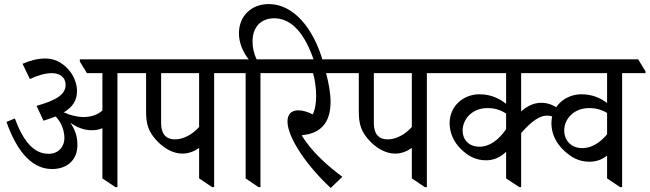

<svg xmlns="http://www.w3.org/2000/svg" viewBox="-20 -915 3197 945"><path d="M236 -83C309 -83 361 -126 361 -201C361 -241 351 -276 326 -311C358 -288 394 -274 431 -274C450 -274 468 -277 484 -284V-37L548 6H558V-555H673V-564L637 -623H373V-612L408 -555H484V-371C459 -349 427 -339 391 -339C358 -339 323 -349 294 -362C339 -389 359 -422 359 -467C359 -504 343 -544 316 -574C282 -611 245 -627 203 -627C167 -627 129 -618 91 -601L127 -526C165 -544 203 -555 236 -555C275 -555 303 -534 303 -497C303 -449 253 -420 160 -394L194 -321C217 -328 237 -335 254 -342C281 -314 297 -273 297 -235C297 -192 267 -158 219 -158C143 -158 93 -225 53 -332L12 -315C55 -192 125 -83 236 -83Z M878 -159C909 -159 938 -171 960 -187V-37L1024 6H1034V-555H1149V-564L1113 -623H596V-612L632 -555H699V-367C699 -307 708 -265 760 -214C790 -185 831 -159 878 -159ZM773 -308V-555H960V-290C926 -252 882 -229 841 -229C797 -229 773 -256 773 -308Z M1252 6H1262V-555H1378V-564L1342 -623H1243C1229 -652 1223 -681 1223 -711C1223 -782 1264 -825 1330 -825C1418 -825 1484 -745 1528 -608H1571C1523 -779 1423 -895 1303 -895C1215 -895 1156 -834 1156 -751C1156 -707 1174 -660 1204 -623H1072V-613L1108 -555H1189V-37Z M1608 10 1665 -45C1597 -95 1514 -167 1465 -249C1474 -250 1482 -252 1490 -253C1569 -268 1607 -323 1607 -414C1607 -459 1597 -509 1585 -555H1721V-564L1685 -623H1300V-612L1336 -555H1521C1530 -522 1536 -483 1536 -444C1536 -410 1532 -378 1519 -352C1494 -365 1469 -372 1448 -372C1415 -372 1395 -354 1395 -317C1395 -236 1495 -93 1608 10Z M1925 -159C1956 -159 1985 -171 2007 -187V-37L2071 6H2081V-555H2196V-564L2160 -623H1643V-612L1679 -555H1746V-367C1746 -307 1755 -265 1807 -214C1837 -185 1878 -159 1925 -159ZM1820 -308V-555H2007V-290C1973 -252 1929 -229 1888 -229C1844 -229 1820 -256 1820 -308Z M2373 -126C2414 -126 2448 -145 2471 -168V-37L2536 6H2545V-260C2598 -321 2638 -346 2672 -346C2698 -346 2716 -335 2735 -316L2765 -347C2756 -356 2749 -363 2739 -371C2709 -397 2679 -409 2643 -409C2607 -409 2575 -393 2545 -367V-555H2697V-564L2661 -623H2119V-612L2155 -555H2471V-404C2441 -428 2398 -451 2340 -451C2262 -451 2193 -394 2193 -309C2193 -258 2215 -214 2250 -180C2282 -149 2319 -126 2373 -126ZM2257 -272C2257 -327 2302 -383 2379 -383C2414 -383 2442 -375 2471 -356V-279C2434 -226 2390 -193 2340 -193C2285 -193 2257 -230 2257 -272Z M2882 -119C2916 -119 2946 -131 2968 -149V-37L3032 6H3042V-555H3157V-564L3121 -623H2620V-612L2656 -555H2968V-408C2938 -431 2897 -451 2842 -451C2766 -451 2694 -396 2694 -308C2694 -256 2718 -209 2756 -174C2790 -142 2827 -119 2882 -119ZM2757 -273C2757 -329 2804 -383 2879 -383C2913 -383 2940 -376 2968 -359V-254C2934 -213 2892 -186 2846 -186C2789 -186 2757 -226 2757 -273Z"/></svg>

Font: Noto Serif Devanagari SemiCondensed
Style: Regular
Weight: 400
Width: 4
Designer: Universal Thirst, Indian Type Foundry and the Monotype Design Team
Foundry: Monotype Imaging Inc.
Version: Version 2.004